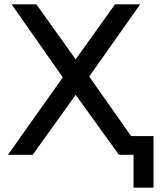

<svg xmlns="http://www.w3.org/2000/svg" viewBox="-20 -720 745 893"><path d="M149 -700 332 -444 515 -700H632L395 -364L651 0H533L332 -279L132 0H17L272 -360L34 -700ZM694 -87V153H601V0H533V-87Z"/></svg>

Font: Montserrat Alternates Medium
Style: Regular
Weight: 500
Designer: Julieta Ulanovsky
Foundry: Julieta Ulanovsky
Version: Version 7.200